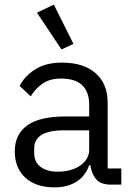

<svg xmlns="http://www.w3.org/2000/svg" viewBox="-20 -799 574 831"><path d="M460 0Q415 0 395.5 -24Q376 -48 371 -84H366Q349 -36 310 -12Q271 12 217 12Q135 12 89.5 -30Q44 -72 44 -144Q44 -217 97.5 -256Q151 -295 264 -295H366V-346Q366 -401 336 -430Q306 -459 244 -459Q197 -459 165.5 -438Q134 -417 113 -382L65 -427Q86 -469 132 -498.5Q178 -528 248 -528Q342 -528 394 -482Q446 -436 446 -354V-70H505V0ZM230 -56Q260 -56 285 -63Q310 -70 328 -83Q346 -96 356 -113Q366 -130 366 -150V-235H260Q191 -235 159.5 -215Q128 -195 128 -157V-136Q128 -98 155.5 -77Q183 -56 230 -56ZM140 -744 213 -779 298 -609 246 -585Z"/></svg>

Font: IBM Plex Sans Thai Looped
Style: Regular
Weight: 400
Designer: Mike Abbink, Paul van der Laan, Pieter van Rosmalen, Ben Mitchell, Mark Frömberg
Foundry: Bold Monday
Version: Version 1.1